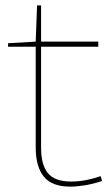

<svg xmlns="http://www.w3.org/2000/svg" viewBox="-20 -685 408 715"><path d="M242 10Q173 10 143 -27.5Q113 -65 113 -135V-511H10V-524L113 -530L118 -665H133V-530H346V-511H133V-135Q133 -70 159 -39.5Q185 -9 244 -9Q274 -9 301.5 -14.5Q329 -20 355 -29L360 -11Q327 0 296.5 5Q266 10 242 10Z"/></svg>

Font: Georama Thin
Style: Regular
Weight: 100
Designer: Jean-Baptiste Levee
Foundry: Production Type
Version: Version 1.000